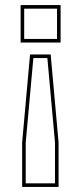

<svg xmlns="http://www.w3.org/2000/svg" viewBox="-20 -720 319 754"><path d="M61 -700H218V-553H61ZM75 -686V-567H204V-686ZM98 -506H179L210 -160.5V14H67V-160.5ZM111 -492 81 -160V0H196V-160L166 -492Z"/></svg>

Font: Tourney Expanded Thin
Style: Regular
Weight: 100
Width: 7
Designer: Tyler Finck
Foundry: Etcetera Type Co
Version: Version 1.010; ttfautohint (v1.8.3)